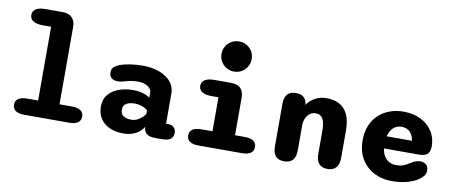

<svg xmlns="http://www.w3.org/2000/svg" viewBox="-68 -1060 3231 1357"><g transform="rotate(10 1547.5 -381.5)"><path d="M148.8 0Q106.9 0 85.9 -15Q64.8 -30.1 64.8 -57.9Q64.8 -86.2 85.9 -101.3Q106.9 -116.3 148.8 -116.3H227.4V-645.7H166.8Q121.9 -645.7 98.4 -660.7Q74.9 -675.8 74.9 -703.6Q74.9 -731.8 98.4 -746.9Q121.9 -762 166.8 -762H288.7Q333.5 -762 357.2 -738.3Q380.9 -714.6 380.9 -669.8V-116.3H470Q511.9 -116.3 533 -101.3Q554 -86.2 554 -57.9Q554 -30.1 533 -15Q511.9 0 470 0Z M1087.2 0.8Q1046.8 0.8 1026.8 -15.3Q1006.8 -31.3 1005.7 -59.2L1004.8 -66.2Q998 -50.2 979.3 -32.8Q960.7 -15.5 930.2 -3.5Q899.8 8.5 857 8.5Q804.2 8.5 762.2 -10.2Q720.2 -29 695.8 -64.8Q671.5 -100.5 671.5 -151.7Q671.5 -205 700.7 -239.1Q729.8 -273.2 776.9 -289.6Q824 -306 877.5 -306Q909.5 -306 934.5 -299.9Q959.5 -293.8 975.8 -285.8Q992 -277.7 997.7 -271.8V-310Q997.7 -323 990.1 -334Q982.5 -345 969.2 -353.2Q956 -361.5 938.4 -366.1Q920.8 -370.7 900.8 -370.7Q872 -370.7 846.8 -365.9Q821.5 -361.2 801.7 -354.7Q790.5 -351.2 780.3 -349.3Q770.2 -347.5 758.2 -347.5Q730.2 -347.5 713.3 -360.8Q696.5 -374.2 696.5 -402.3Q696.5 -428.5 713.8 -442.2Q731.2 -456 754.2 -464.2Q779.5 -473.7 822.8 -480.6Q866.2 -487.5 916.8 -487.5Q962.7 -487.5 1004.1 -476.9Q1045.5 -466.3 1077.6 -446.1Q1109.7 -425.8 1128 -396.1Q1146.3 -366.3 1146.3 -328V-112.2H1159Q1187.8 -112.2 1202.8 -97.4Q1217.8 -82.7 1217.8 -56.3Q1217.8 -30.2 1199.3 -14.7Q1180.8 0.8 1136.5 0.8ZM997.7 -180Q992.5 -187.5 978.1 -195.5Q963.7 -203.5 944.4 -208.8Q925.2 -214.2 904.7 -214.2Q869 -214.2 845.2 -201Q821.3 -187.8 821.3 -156.2Q821.3 -134.7 831.3 -121.5Q841.3 -108.3 858.7 -102.7Q876 -97 897.5 -97Q923.2 -97 943.8 -107.8Q964.3 -118.7 978.4 -132.9Q992.5 -147.2 997.7 -158.2Z M1398.2 -116.3H1478.7V-360.1H1429.4Q1384.6 -360.1 1361.2 -375Q1337.8 -389.8 1337.8 -418.1Q1337.8 -446.3 1361.2 -461.2Q1384.6 -476 1429.4 -476H1548.8Q1640.6 -476 1640.6 -384.2V-116.3H1710.2Q1752.1 -116.3 1773.2 -101.3Q1794.2 -86.2 1794.2 -57.9Q1794.2 -30.1 1773.2 -15Q1752.1 0 1710.2 0H1398.2Q1356.8 0 1335.7 -15Q1314.7 -30.1 1314.7 -57.9Q1314.7 -86.2 1335.7 -101.3Q1356.8 -116.3 1398.2 -116.3ZM1446.5 -666.6Q1446.5 -696.7 1461.1 -721.2Q1475.7 -745.7 1500.2 -760Q1524.8 -774.4 1554.8 -774.4Q1585.3 -774.4 1609.8 -760Q1634.3 -745.7 1648.7 -721.2Q1663.1 -696.7 1663.1 -666.6Q1663.1 -636.5 1648.7 -611.8Q1634.3 -587 1609.8 -572.6Q1585.3 -558.2 1554.8 -558.2Q1524.8 -558.2 1500.2 -572.6Q1475.7 -587 1461.1 -611.8Q1446.5 -636.5 1446.5 -666.6Z M2325.2 5Q2243 5 2243 -87.3V-256.1Q2243 -311.2 2227.4 -339.7Q2211.8 -368.1 2175.1 -368.1Q2157.6 -368.1 2143 -360.5Q2128.4 -352.8 2118 -339.2Q2107.6 -325.6 2101.8 -307.5Q2095.9 -289.5 2095.9 -268.8V-87.3Q2095.9 5 2013.7 5Q1931.9 5 1931.9 -87.3V-392.8Q1931.9 -485 2013.7 -485Q2078.8 -485 2091.8 -427.3L2092.2 -414Q2114.6 -445.7 2150.1 -466.2Q2185.7 -486.7 2233.2 -486.7Q2284.5 -486.7 2323.8 -467Q2363.1 -447.2 2385 -401.9Q2407 -356.5 2407 -279.8V-87.3Q2407 -42.5 2385.9 -18.8Q2364.8 5 2325.2 5Z M2784.5 10.5Q2717.3 10.5 2660.4 -18.3Q2603.5 -47.2 2569.2 -102.8Q2534.8 -158.5 2534.8 -239Q2534.8 -299.5 2554.5 -345.7Q2574.2 -391.8 2608.7 -423.5Q2643.2 -455.2 2688.6 -471.3Q2734 -487.5 2785.8 -487.5Q2855.5 -487.5 2909 -461.2Q2962.5 -434.8 2992.9 -388.2Q3023.3 -341.7 3023.3 -280.5Q3023.3 -240.7 3004.8 -224Q2986.2 -207.3 2944.8 -207.3H2693.7Q2698 -175 2711.8 -152.4Q2725.7 -129.8 2747.5 -117.9Q2769.3 -106 2796.5 -106Q2831.8 -106 2853.5 -115.6Q2875.2 -125.2 2892.3 -137Q2909.5 -147.5 2926.6 -154.8Q2943.7 -162.2 2963 -162.2Q2988.2 -162.2 3004.7 -148.1Q3021.2 -134 3021.2 -107.2Q3021.2 -82.2 3008.2 -66.8Q2995.2 -51.5 2975.7 -37.8Q2945.3 -16.2 2896 -2.8Q2846.7 10.5 2784.5 10.5ZM2697.5 -295H2879Q2873.5 -333.3 2850.8 -356.6Q2828 -379.8 2789.3 -379.8Q2768 -379.8 2749.6 -370.2Q2731.2 -360.5 2717.8 -341.8Q2704.3 -323 2697.5 -295Z"/></g></svg>

Font: Sono ExtraLight
Style: Regular
Weight: 200
Designer: Tyler Finck
Foundry: Tyler Finck
Version: Version 2.112